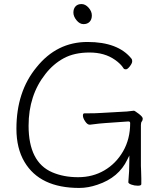

<svg xmlns="http://www.w3.org/2000/svg" viewBox="-20 -915 792 947"><path d="M605 -365Q637 -369 640.5 -369Q644 -369 664 -354Q684 -339 684 -330Q684 -321 679.5 -316Q675 -311 675 -298V-97Q675 -89 676 -71L677 -35V-7Q677 1 660 1Q643 1 628 -4.5Q613 -10 613 -16V-17Q618 -70 618 -126V-148L608 -128Q566 -39 461 -4Q415 12 371 12Q177 12 101 -116Q61 -183 61 -280Q61 -463 160 -583Q260 -708 411.5 -708Q563 -708 629 -625V-624Q632 -622 632 -612.5Q632 -603 620.5 -588Q609 -573 601 -573Q593 -573 590 -577Q576 -600 547 -620Q496 -656 421.5 -656Q347 -656 295 -628Q243 -600 204 -550Q121 -445 121 -295Q121 -115 238 -65Q294 -41 365.5 -41Q437 -41 494.5 -74.5Q552 -108 587 -168.5Q622 -229 622 -308Q622 -316 613 -316L499 -308Q478 -307 424 -300H422Q411 -300 400 -316.5Q389 -333 389 -344.5Q389 -356 396 -356H410Q454 -356 480 -358L604 -365ZM392 -796Q373 -796 357.5 -815Q342 -834 342 -853Q342 -872 352.5 -883.5Q363 -895 382 -895Q401 -895 417 -877Q433 -859 433 -839Q433 -819 422 -807.5Q411 -796 392 -796Z"/></svg>

Font: LXGW WenKai Light
Style: Regular
Weight: 300
Designer: LXGW / Fontworks Inc.
Foundry: LXGW / Fontworks Inc.
Version: Version 1.501; October 10, 2024